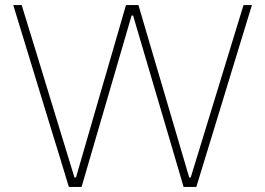

<svg xmlns="http://www.w3.org/2000/svg" viewBox="-20 -733 1039 753"><path d="M250 0Q234 -53 215.5 -113.5Q197 -174 181 -225.5L113 -448Q95 -507.5 73 -579Q51 -650.5 32 -713H65Q91.5 -627.5 120.2 -533.5Q149 -439.5 175 -354L272 -37H278L371 -358Q387 -413 404.8 -474Q422.5 -535 440.2 -596.2Q458 -657.5 474 -713H523Q548 -627.5 575.2 -535.2Q602.5 -443 628 -356.5L722 -37H728L826.5 -358.5Q852 -442 880.8 -536Q909.5 -630 935 -713H968Q948.5 -649.5 927.2 -579.8Q906 -510 887.5 -450L819 -225.5Q802.5 -172 784.2 -111.8Q766 -51.5 750 0H700Q675.5 -84 647.8 -177.8Q620 -271.5 596 -353L502 -672H496L403 -353Q379 -271 351.5 -176.8Q324 -82.5 300 0Z"/></svg>

Font: Commissioner Thin Thin
Style: Regular
Weight: 250
Version: Version 1.000